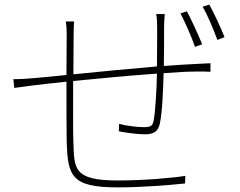

<svg xmlns="http://www.w3.org/2000/svg" viewBox="-20 -802 1040 832"><path d="M856 -610C839 -653 808 -719 790 -753L762 -744C781 -708 810 -642 825 -599ZM657 -741C660 -726 661 -702 661 -683C661 -639 661 -569 660 -514C540 -504 406 -491 298 -480L299 -651C299 -670 300 -696 301 -709H265C269 -683 269 -670 269 -651L268 -477C205 -471 153 -465 121 -463C100 -461 72 -459 38 -459L42 -421C70 -425 94 -428 124 -432C158 -436 209 -442 268 -448C268 -343 268 -228 269 -186C274 -42 287 10 489 10C595 10 716 0 782 -7L783 -40C728 -31 608 -20 490 -20C296 -20 302 -72 298 -188C296 -222 297 -337 297 -451C409 -462 545 -475 660 -483C659 -412 653 -318 646 -281C642 -255 631 -251 602 -251C576 -251 533 -256 496 -265L495 -233C514 -229 570 -220 608 -220C647 -220 666 -233 673 -268C684 -320 687 -420 689 -485C745 -489 795 -492 832 -492C856 -492 879 -492 892 -491V-528C875 -527 857 -526 832 -525C790 -523 741 -520 690 -516C691 -566 691 -635 691 -683C691 -700 692 -724 694 -741ZM858 -773C879 -738 905 -675 922 -629L953 -641C936 -684 906 -748 887 -782Z"/></svg>

Font: Genne Gothic ExtraLight
Style: Regular
Weight: 250
Designer: Ryoko NISHIZUKA (kana & ideographs); Paul D. Hunt (Latin, Greek & Cyrillic); Wenlong ZHANG (bopomofo); Sandoll Communica
Foundry: Adobe Systems Incorporated
Version: Version 1.004;PS 1.004;hotconv 16.6.51;makeotf.lib2.5.65220